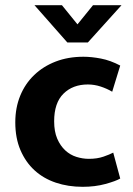

<svg xmlns="http://www.w3.org/2000/svg" viewBox="-20 -710 514 741"><path d="M323 -97Q355 -97 379.5 -105.5Q404 -114 417 -121L444 -21Q427 -11 387 0Q347 11 299 11Q243 11 195.5 -5Q148 -21 113.5 -52.5Q79 -84 59 -130.5Q39 -177 39 -238Q39 -294 58 -340.5Q77 -387 112 -420.5Q147 -454 195 -472.5Q243 -491 302 -491Q333 -491 369.5 -484Q406 -477 444 -457L413 -356Q393 -368 368.5 -376Q344 -384 319 -384Q261 -384 225 -348.5Q189 -313 189 -242Q189 -202 201 -174.5Q213 -147 232 -129.5Q251 -112 275 -104.5Q299 -97 323 -97ZM113 -690H219L279 -616L339 -690H449L319 -546H240Z"/></svg>

Font: Mukta Vaani ExtraBold
Style: Regular
Weight: 800
Designer: Noopur Datye, Girish Dalvi, Yashodeep Gholap, Pallavi Karambelkar
Foundry: Ek Type
Version: Version 2.538;PS 1.000;hotconv 16.6.51;makeotf.lib2.5.65220;